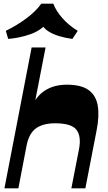

<svg xmlns="http://www.w3.org/2000/svg" viewBox="-20 -1032 594 1052"><path d="M4.3 0 153.3 -772H229.7L162.2 -424.7L156.5 -452Q183 -510.5 231.4 -539.2Q279.7 -568 345.7 -568Q425.5 -568 466 -538.2Q506.5 -508.5 515.7 -452.2Q525 -396 509 -315.7L447.7 0H371L412.3 -211.8Q426.8 -283.5 399.6 -320Q372.5 -356.5 282 -356.5Q215.3 -356.5 176.6 -328.4Q138 -300.3 125.2 -232L80.7 0ZM24.8 -818.8 11.8 -863Q72.3 -892.5 124.9 -931.7Q177.5 -971 206.3 -1012H272Q286.7 -972.5 321.9 -932.6Q357 -892.7 406 -863L376.5 -818.8Q339.5 -823.5 304 -834.1Q268.5 -844.8 242.6 -862Q216.8 -879.3 207.8 -902.3L233.7 -902Q201.2 -863 142.5 -843.1Q83.8 -823.3 24.8 -818.8Z"/></svg>

Font: Savate ExtraLight
Style: Italic
Weight: 200
Italic angle: -11°
Designer: Max Esnée
Foundry: Plomb Type
Version: Version 2.000